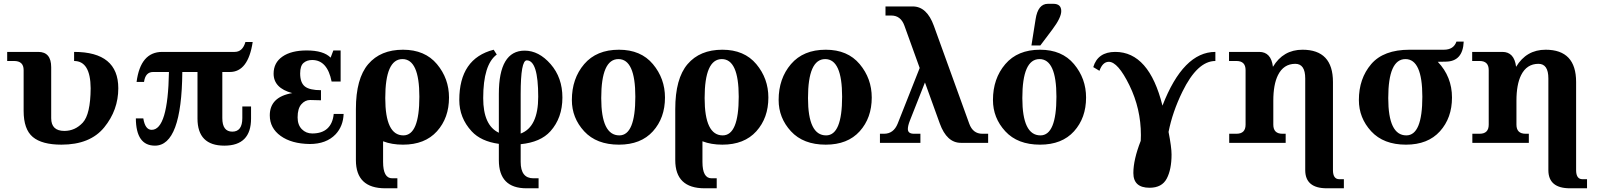

<svg xmlns="http://www.w3.org/2000/svg" viewBox="-20 -767 8596 1031"><path d="M310.1 9.8Q205.1 9.8 156 -31.5Q106.9 -72.8 106.9 -171.4V-390.6Q106.9 -439.5 55.7 -439.5H18.6V-488.3H185.5Q254.9 -488.3 254.9 -405.8V-132.3Q254.9 -64 325.7 -64Q383.3 -64 424.6 -108.6Q465.8 -153.3 466.8 -293Q465.8 -439.5 377.9 -439.5V-488.3Q615.2 -488.3 615.2 -293Q615.2 -175.8 539.6 -83Q463.9 9.8 310.1 9.8Z M1184.6 15.1Q1040.5 15.1 1040.5 -130.4V-380.4H959Q955.6 15.1 812 15.1Q710.4 15.1 709.5 -131.3H749.5Q759.3 -69.8 794.4 -69.8Q881.8 -69.8 887.2 -380.4H802.2Q760.7 -380.4 753.4 -327.1H713.4Q734.4 -488.3 851.1 -488.3H1240.2Q1282.7 -488.3 1297.9 -541.5H1336.9Q1312.5 -380.4 1213.9 -380.4H1173.8V-132.8Q1173.8 -60.1 1227.5 -60.1Q1281.2 -60.1 1281.2 -132.8V-195.3H1328.1V-130.4Q1328.1 15.1 1184.6 15.1Z M1643.1 6.3Q1545.4 4.9 1487.1 -37.1Q1428.7 -79.1 1428.7 -147.5Q1428.7 -246.6 1549.3 -267.1Q1449.2 -293.9 1449.2 -371.6Q1449.2 -430.2 1496.6 -463.1Q1543.9 -496.1 1627 -496.1Q1717.3 -496.1 1755.4 -457.5L1770 -496.1H1809.1V-329.1H1760.7Q1737.8 -444.8 1656.2 -444.8Q1628.4 -444.8 1610.1 -429.2Q1591.8 -413.6 1591.8 -372.6Q1591.8 -322.8 1617.2 -302.7Q1642.6 -282.7 1703.6 -282.7V-228.5Q1668.9 -230 1645 -230Q1618.2 -230 1598.1 -207Q1578.1 -184.1 1578.1 -136.7Q1578.1 -96.2 1600.8 -73.2Q1623.5 -50.3 1656.7 -50.3Q1709 -50.3 1738 -77.1Q1767.1 -104 1772 -155.3H1825.2Q1822.8 -89.4 1782.2 -45.9Q1732.4 6.3 1643.1 6.3Z M2146 -40Q2231.9 -40 2231.9 -247.6Q2231.9 -449.7 2141.1 -449.7Q2048.8 -449.7 2048.8 -240.2Q2048.8 -40 2146 -40ZM1891.1 -181.2Q1891.1 -345.2 1957.3 -422.6Q2023.4 -500 2144 -500Q2261.7 -500 2326.4 -422.6Q2391.1 -345.2 2391.1 -243.2Q2391.1 -133.8 2326.4 -62Q2261.7 9.8 2144 9.8Q2084 9.8 2037.1 -8.3V102.5Q2037.1 190.4 2085.9 190.4H2113.8V244.1H2048.8Q1891.1 244.1 1891.1 92.8Z M2797.4 -495.1Q2873.5 -495.1 2936.8 -422.6Q3000 -350.1 3000 -243.2Q3000 -133.8 2935.5 -62Q2882.8 -3.4 2775.9 7.3V102.5Q2775.9 190.4 2844.2 190.4H2872.1V244.1H2807.1Q2658.7 244.1 2658.7 92.8V5.4Q2562.5 -7.8 2512.7 -62Q2446.3 -133.8 2446.3 -230Q2446.3 -452.6 2630.9 -500L2647.5 -474.1Q2574.7 -420.4 2574.7 -240.2Q2574.7 -93.8 2658.7 -54.2V-262.7Q2658.7 -495.1 2797.4 -495.1ZM2775.9 -49.8Q2870.1 -85 2870.1 -247.6Q2870.1 -442.9 2808.6 -442.9Q2775.9 -442.9 2775.9 -262.7Z M3303.7 9.8Q3183.1 9.8 3116.9 -62Q3050.8 -133.8 3050.8 -230Q3050.8 -345.2 3116.9 -422.6Q3183.1 -500 3303.7 -500Q3421.4 -500 3486.1 -422.6Q3550.8 -345.2 3550.8 -243.2Q3550.8 -133.8 3486.1 -62Q3421.4 9.8 3303.7 9.8ZM3305.7 -40Q3391.6 -40 3391.6 -247.6Q3391.6 -449.7 3300.8 -449.7Q3208.5 -449.7 3208.5 -240.2Q3208.5 -40 3305.7 -40Z M3860.8 -40Q3946.8 -40 3946.8 -247.6Q3946.8 -449.7 3856 -449.7Q3763.7 -449.7 3763.7 -240.2Q3763.7 -40 3860.8 -40ZM3606 -181.2Q3606 -345.2 3672.1 -422.6Q3738.3 -500 3858.9 -500Q3976.6 -500 4041.3 -422.6Q4106 -345.2 4106 -243.2Q4106 -133.8 4041.3 -62Q3976.6 9.8 3858.9 9.8Q3798.8 9.8 3752 -8.3V102.5Q3752 190.4 3800.8 190.4H3828.6V244.1H3763.7Q3606 244.1 3606 92.8Z M4414.1 9.8Q4293.5 9.8 4227.3 -62Q4161.1 -133.8 4161.1 -230Q4161.1 -345.2 4227.3 -422.6Q4293.5 -500 4414.1 -500Q4531.7 -500 4596.4 -422.6Q4661.1 -345.2 4661.1 -243.2Q4661.1 -133.8 4596.4 -62Q4531.7 9.8 4414.1 9.8ZM4416 -40Q4502 -40 4502 -247.6Q4502 -449.7 4411.1 -449.7Q4318.8 -449.7 4318.8 -240.2Q4318.8 -40 4416 -40Z M4946.8 -324.2 4866.2 -120.1Q4855 -91.8 4855 -74.2Q4855 -48.8 4887.7 -48.8H4922.4V0H4705.1V-48.8H4727.1Q4778.3 -48.8 4800.3 -103L4918.5 -401.9L4836.4 -629.4Q4816.9 -683.6 4766.1 -683.6H4734.9V-732.4H4881.3Q4957 -732.4 4994.6 -628.4L5184.6 -103Q5204.1 -48.8 5254.9 -48.8H5286.1V0H5139.6Q5064 0 5026.4 -104Z M5564.9 9.8Q5444.3 9.8 5378.2 -62Q5312 -133.8 5312 -230Q5312 -345.2 5378.2 -422.6Q5444.3 -500 5564.9 -500Q5682.6 -500 5747.3 -422.6Q5812 -345.2 5812 -243.2Q5812 -133.8 5747.3 -62Q5682.6 9.8 5564.9 9.8ZM5566.9 -40Q5652.8 -40 5652.8 -247.6Q5652.8 -449.7 5562 -449.7Q5469.7 -449.7 5469.7 -240.2Q5469.7 -40 5566.9 -40ZM5518.6 -522.9 5541 -664.1Q5553.7 -746.6 5607.4 -746.6H5635.3Q5657.7 -746.6 5668.2 -736.6Q5678.7 -726.6 5678.7 -707.5Q5678.7 -671.9 5630.4 -607.9L5566.4 -522.9Z M6152.8 241.2Q6065.9 241.2 6065.9 162.1Q6065.9 90.3 6105.5 -10.7Q6106.4 -32.2 6106.4 -41.5Q6106.4 -183.1 6044.7 -309.1Q5982.9 -435.1 5934.1 -435.1Q5900.9 -435.1 5883.8 -386.7L5850.6 -406.7Q5875 -488.3 5968.8 -488.3Q6150.4 -488.3 6222.2 -199.7Q6334 -488.3 6506.3 -488.3V-439.5Q6409.7 -439.5 6329.1 -274.4Q6275.9 -165.5 6254.9 -58.6Q6271 23.9 6271 62.5Q6271 143.1 6245.1 192.1Q6219.2 241.2 6152.8 241.2Z M7196.3 244.1H7105Q6988.8 244.1 6988.8 146.5V-345.7Q6988.8 -424.3 6935.5 -424.3Q6872.6 -424.3 6842.3 -363.3Q6817.4 -313 6817.4 -226.1V-97.7Q6817.4 -48.8 6866.2 -48.8H6883.8V0H6580.6V-48.8H6619.6Q6668.5 -48.8 6668.5 -97.7V-390.6Q6668.5 -439.5 6619.6 -439.5H6579.6V-488.3H6741.7Q6805.7 -488.3 6815.4 -408.2Q6870.6 -500 6974.1 -500Q7137.7 -500 7137.7 -326.7V146.5Q7137.7 195.3 7171.9 195.3H7196.3Z M7531.7 -40Q7617.7 -40 7617.7 -247.6Q7617.7 -449.7 7526.9 -449.7Q7434.6 -449.7 7434.6 -240.2Q7434.6 -40 7531.7 -40ZM7700.7 -435.1Q7776.9 -355 7776.9 -243.2Q7776.9 -133.8 7712.2 -62Q7647.5 9.8 7529.8 9.8Q7409.2 9.8 7343 -62Q7276.9 -133.8 7276.9 -230Q7276.9 -345.2 7343 -422.6Q7409.2 -500 7549.3 -500H7733.4Q7785.6 -500 7800.8 -543.5H7839.8Q7835.4 -437 7743.7 -436Z M8502 244.1H8410.6Q8294.4 244.1 8294.4 146.5V-345.7Q8294.4 -424.3 8241.2 -424.3Q8178.2 -424.3 8147.9 -363.3Q8123 -313 8123 -226.1V-97.7Q8123 -48.8 8171.9 -48.8H8189.5V0H7886.2V-48.8H7925.3Q7974.1 -48.8 7974.1 -97.7V-390.6Q7974.1 -439.5 7925.3 -439.5H7885.3V-488.3H8047.4Q8111.3 -488.3 8121.1 -408.2Q8176.3 -500 8279.8 -500Q8443.4 -500 8443.4 -326.7V146.5Q8443.4 195.3 8477.5 195.3H8502Z"/></svg>

Font: Munson
Style: Bold
Weight: 700
Designer: Paul James MIller
Foundry: High-Logic / Made with FontCreator
Version: Version 2.10;May 5, 2019;FontCreator 11.5.0.2430 64-bit